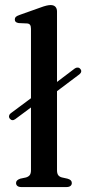

<svg xmlns="http://www.w3.org/2000/svg" viewBox="-20 -758 349 778"><path d="M19.5 -277.5Q15.5 -283 16.8 -289Q18 -295 23.5 -299L134.5 -381.5L176 -399.5L283 -480.5Q288.5 -484.5 295 -484.2Q301.5 -484 305.5 -478.5Q310 -473.5 309 -467.8Q308 -462 302 -457L187 -370.5L145 -352L41.5 -275Q29 -266 19.5 -277.5ZM211 -711.5V-68.5Q211 -55 216 -48.2Q221 -41.5 231 -39L253.5 -34Q262.5 -31.5 266.8 -27.2Q271 -23 271 -16.5Q271 -9 265.5 -4.5Q260 0 248.5 0H67Q56 0 50.5 -4.5Q45 -9 45 -16.5Q45 -22.5 49.2 -26.8Q53.5 -31 62 -34L85.5 -39Q95.5 -42 100.5 -48.5Q105.5 -55 105.5 -68.5V-641Q105.5 -652 101.8 -657.2Q98 -662.5 89.5 -663L55.5 -664.5Q47 -666 43.5 -669.5Q40 -673 40 -679Q40 -685.5 44 -689.5Q48 -693.5 59.5 -697.5L142.5 -727Q158.5 -733 168.2 -735.2Q178 -737.5 185 -737.5Q198 -737.5 204.5 -730.5Q211 -723.5 211 -711.5Z"/></svg>

Font: Fraunces Wonky
Style: Regular
Weight: 400
Version: Version 1.000;[b76b70a41]